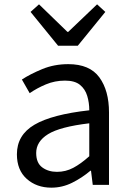

<svg xmlns="http://www.w3.org/2000/svg" viewBox="-20 -853 604 886"><path d="M217 13Q149 13 103.5 -27.5Q58 -68 58 -141Q58 -230 139 -277.5Q220 -325 392 -344Q392 -379 382.5 -410.5Q373 -442 349 -461.5Q325 -481 280 -481Q233 -481 191.5 -463.5Q150 -446 117 -423L81 -486Q119 -511 174.5 -534Q230 -557 295 -557Q394 -557 438.5 -496Q483 -435 483 -334V0H408L400 -65H397Q358 -32 312.5 -9.5Q267 13 217 13ZM243 -60Q283 -60 318 -78.5Q353 -97 392 -132V-284Q257 -268 202 -234Q147 -200 147 -147Q147 -101 175 -80.5Q203 -60 243 -60ZM248 -642 121 -798 160 -833 291 -706H295L428 -833L466 -798L339 -642Z"/></svg>

Font: Noto Sans CJK KR Regular (TTF)
Style: Regular
Weight: 400
Designer: Ryoko NISHIZUKA 西塚涼子 (kana & ideographs); Paul D. Hunt (Latin, Greek & Cyrillic); Wenlong ZHANG 张文龙 (bopomofo); Sandoll 
Foundry: Adobe Systems Incorporated
Version: Version 1.004;PS 1.004;hotconv 1.0.82;makeotf.lib2.5.63406